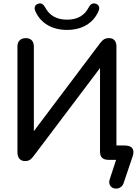

<svg xmlns="http://www.w3.org/2000/svg" viewBox="-20 -935 805 1123"><path d="M372 -760C457 -760 524 -797 556 -869C566 -892 558 -907 541 -913C523 -919 510 -912 499 -892C475 -845 434 -820 372 -820C310 -820 269 -845 244 -892C233 -912 220 -919 203 -913C185 -907 177 -892 187 -869C219 -797 287 -760 372 -760ZM757 -24C769 -62 751 -84 710 -84H661V-664C661 -694 645 -712 619 -712C594 -712 582 -704 565 -682L178 -168V-663C178 -694 161 -712 131 -712C100 -712 82 -694 82 -663V-45C82 -11 99 7 126 7C151 7 161 -2 178 -24L565 -537V-48C565 -14 583 0 616 0H659L622 113C602 173 685 189 703 136Z"/></svg>

Font: Nunito SemiBold
Style: Regular
Weight: 600
Designer: Vernon Adams
Foundry: Vernon Adams
Version: Version 3.602